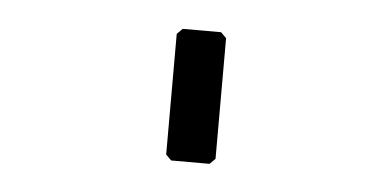

<svg xmlns="http://www.w3.org/2000/svg" viewBox="-29 -748 570 279"><g transform="rotate(5 256.0 -608.0)"><path d="M228 -512 220 -520V-696L228 -704H284L292 -696V-520L284 -512Z"/></g></svg>

Font: Hasubi Mono
Style: Regular
Weight: 400
Designer: Eli Heuer
Foundry: Eli Heuer
Version: Version 1.000